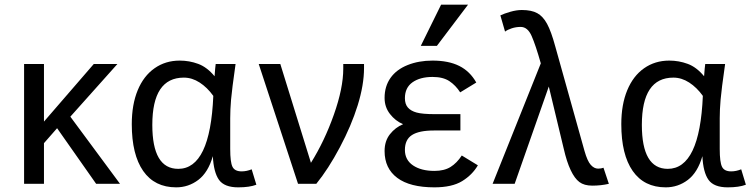

<svg xmlns="http://www.w3.org/2000/svg" viewBox="-20 -786 3215 821"><path d="M493.2 0H391.1L224.1 -237.8L168 -173.8V0H83V-512.2H168V-266.1L380.9 -512.2H481.9L280.8 -287.1Z M1076.2 3.9Q1046.9 15.1 998.5 15.1Q939.5 15.1 916.5 -16.8Q893.6 -48.8 890.1 -118.2Q870.1 -48.8 828.1 -16.8Q786.1 15.1 733.4 15.1Q641.1 15.1 592.3 -54.9Q543.5 -125 543.5 -254.9Q543.5 -338.9 568.8 -400.1Q594.2 -461.4 640.9 -494.1Q687.5 -526.9 748.5 -526.9Q789.6 -526.9 827.4 -512.9Q865.2 -499 897.5 -460Q900.4 -500 902.3 -512.2H987.3Q971.7 -402.8 968 -359.9Q964.4 -316.9 964.4 -280.8V-148.9Q964.4 -92.3 974.1 -72.8Q983.9 -53.2 1013.2 -53.2Q1034.2 -53.2 1056.2 -62ZM742.2 -64Q878.9 -64 892.1 -376Q866.2 -412.1 833.7 -433.1Q801.3 -454.1 766.1 -454.1Q631.3 -454.1 631.3 -252Q631.3 -64 742.2 -64Z M1178.7 -512.2 1309.6 -89.8Q1367.7 -182.6 1407.7 -295.9Q1447.8 -409.2 1447.8 -492.2V-512.2H1536.6V-495.1Q1536.6 -422.9 1509.5 -335.7Q1482.4 -248.5 1433.1 -155.8Q1383.8 -63 1332.5 0H1254.4L1086.4 -512.2Z M1848.1 -589.8H1779.3L1866.2 -766.1H1981.4ZM2023.4 -79.1Q1999.5 -38.1 1956.1 -11.5Q1912.6 15.1 1837.4 15.1Q1732.9 15.1 1678.7 -25.4Q1624.5 -65.9 1624.5 -140.1Q1624.5 -183.1 1647.5 -212.2Q1670.4 -241.2 1703.6 -254.9Q1670.4 -269 1647.5 -298.6Q1624.5 -328.1 1624.5 -367.2Q1624.5 -417 1649.9 -452.9Q1675.3 -488.8 1722.9 -507.8Q1770.5 -526.9 1829.6 -526.9Q1898.4 -526.9 1944.1 -503.9Q1989.7 -481 2016.6 -433.1L1947.8 -391.1Q1928.7 -420.9 1901.6 -439Q1874.5 -457 1829.6 -457Q1776.4 -457 1743.9 -434.1Q1711.4 -411.1 1711.4 -366.2Q1711.4 -340.8 1724.1 -326.2Q1736.8 -311.5 1761.7 -304.7Q1786.6 -297.9 1840.3 -297.9H1948.7V-228H1835.4Q1771.5 -228 1741.5 -208.5Q1711.4 -189 1711.4 -145Q1711.4 -102.1 1746.3 -78.6Q1781.2 -55.2 1837.4 -55.2Q1879.4 -55.2 1906.5 -72Q1933.6 -88.9 1954.6 -121.1Z M2537.6 -64.9Q2550.8 -64.9 2560.5 -68.8L2583.5 0Q2549.8 7.8 2512.7 7.8Q2478 7.8 2457.5 -7.6Q2437 -22.9 2420.2 -58.6Q2403.3 -94.2 2390.6 -149.9L2326.7 -416L2180.7 0H2086.4L2292.5 -515.1Q2270.5 -592.8 2253.4 -631.8Q2236.3 -670.9 2206.5 -670.9Q2186.5 -670.9 2168.5 -665Q2150.4 -659.2 2139.6 -650.9L2119.6 -720.2Q2135.7 -728 2162.1 -735.6Q2188.5 -743.2 2211.4 -743.2Q2252.9 -743.2 2277.3 -729.7Q2301.8 -716.3 2319.3 -684.1Q2336.9 -651.9 2354.5 -586.9L2479.5 -140.1Q2491.7 -97.2 2506.1 -81.1Q2520.5 -64.9 2537.6 -64.9Z M3169.4 3.9Q3140.1 15.1 3091.8 15.1Q3032.7 15.1 3009.8 -16.8Q2986.8 -48.8 2983.4 -118.2Q2963.4 -48.8 2921.4 -16.8Q2879.4 15.1 2826.7 15.1Q2734.4 15.1 2685.5 -54.9Q2636.7 -125 2636.7 -254.9Q2636.7 -338.9 2662.1 -400.1Q2687.5 -461.4 2734.1 -494.1Q2780.8 -526.9 2841.8 -526.9Q2882.8 -526.9 2920.7 -512.9Q2958.5 -499 2990.7 -460Q2993.7 -500 2995.6 -512.2H3080.6Q3064.9 -402.8 3061.3 -359.9Q3057.6 -316.9 3057.6 -280.8V-148.9Q3057.6 -92.3 3067.4 -72.8Q3077.1 -53.2 3106.4 -53.2Q3127.4 -53.2 3149.4 -62ZM2835.4 -64Q2972.2 -64 2985.4 -376Q2959.5 -412.1 2927 -433.1Q2894.5 -454.1 2859.4 -454.1Q2724.6 -454.1 2724.6 -252Q2724.6 -64 2835.4 -64Z"/></svg>

Font: ClearSansRegular
Style: Regular
Weight: 400
Foundry: Intel Corporation
Version: Version 1.00